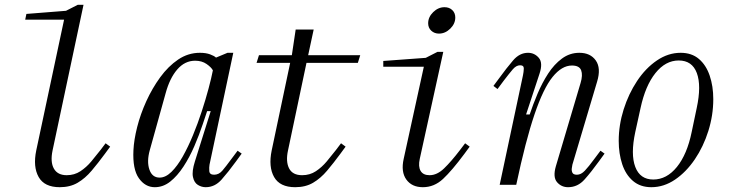

<svg xmlns="http://www.w3.org/2000/svg" viewBox="-20 -770 3040 800"><path d="M229 10Q165 10 141 -32.5Q117 -75 131 -143L247 -688H85L90 -712L255 -725L304 -750H328L199 -143Q189 -95 204.5 -67.5Q220 -40 258 -40Q290 -40 315 -56.5Q340 -73 360.5 -97.5Q381 -122 398 -144L420 -173L439 -159L417 -129Q389 -91 362 -59Q335 -27 303.5 -8.5Q272 10 229 10Z M625 10Q585 10 558.5 -27.5Q532 -65 536 -144Q538 -187 551.5 -240.5Q565 -294 589.5 -348Q614 -402 647.5 -448Q681 -494 722.5 -522Q764 -550 813 -550Q838 -550 855.5 -543.5Q873 -537 880 -530L928 -550H952L853 -84Q851 -73 852 -57.5Q853 -42 872 -42Q892 -42 906.5 -59Q921 -76 943 -106L970 -142L987 -130L963 -97Q931 -53 903 -21.5Q875 10 837 10Q820 10 804.5 0.5Q789 -9 784 -32.5Q779 -56 792 -97L858 -307H843L825 -253Q810 -208 790 -161.5Q770 -115 744.5 -76Q719 -37 689.5 -13.5Q660 10 625 10ZM645 -30Q670 -30 694.5 -54Q719 -78 741.5 -118Q764 -158 784 -206.5Q804 -255 820.5 -305.5Q837 -356 849 -401Q861 -446 867 -477Q860 -490 840.5 -503.5Q821 -517 793 -517Q750 -517 718.5 -480.5Q687 -444 670 -381L604 -144Q591 -97 602.5 -63.5Q614 -30 645 -30Z M1210 10Q1146 10 1122 -32.5Q1098 -75 1112 -143L1189 -508H1049L1059 -540H1196L1212 -647H1287L1264 -540H1481L1471 -508H1257L1180 -143Q1170 -97 1184.5 -68.5Q1199 -40 1239 -40Q1271 -40 1296 -56.5Q1321 -73 1341.5 -97.5Q1362 -122 1379 -144L1401 -173L1420 -159L1398 -129Q1370 -91 1343 -59Q1316 -27 1284.5 -8.5Q1253 10 1210 10Z M1809 -630Q1790 -630 1777 -642Q1764 -654 1764 -673Q1764 -699 1785 -719.5Q1806 -740 1832 -740Q1852 -740 1864.5 -728Q1877 -716 1877 -697Q1877 -671 1856 -650.5Q1835 -630 1809 -630ZM1742 10Q1696 10 1673 -22Q1650 -54 1662 -108L1746 -492H1577V-516L1754 -529L1803 -554H1827L1729 -108Q1722 -76 1732.5 -58Q1743 -40 1770 -40Q1801 -40 1830.5 -68.5Q1860 -97 1896 -144L1918 -173L1937 -159L1915 -129Q1863 -59 1826 -24.5Q1789 10 1742 10Z M2347 10Q2319 10 2301 -11Q2283 -32 2296 -77L2399 -424Q2409 -457 2401.5 -477Q2394 -497 2363 -497Q2321 -497 2282.5 -449.5Q2244 -402 2207 -293Q2170 -184 2131 0H2062L2159 -456Q2162 -470 2162.5 -484Q2163 -498 2147 -498Q2131 -498 2116.5 -481Q2102 -464 2079 -434L2053 -399L2036 -412L2059 -443Q2091 -487 2118 -518.5Q2145 -550 2180 -550Q2207 -550 2225 -529Q2243 -508 2228 -463L2172 -293H2187Q2201 -335 2220 -380Q2239 -425 2264 -463.5Q2289 -502 2321.5 -526Q2354 -550 2394 -550Q2440 -550 2462.5 -518Q2485 -486 2468 -430L2365 -84Q2364 -79 2362.5 -69Q2361 -59 2365 -50.5Q2369 -42 2384 -42Q2401 -42 2417 -59Q2433 -76 2455 -106L2482 -142L2499 -130L2475 -97Q2444 -54 2415.5 -22Q2387 10 2347 10Z M2694 10Q2648 10 2617.5 -16Q2587 -42 2572.5 -86Q2558 -130 2558 -183Q2558 -249 2578.5 -314Q2599 -379 2634.5 -432.5Q2670 -486 2717 -518Q2764 -550 2816 -550Q2862 -550 2892 -524.5Q2922 -499 2937 -455Q2952 -411 2952 -357Q2952 -290 2931.5 -224.5Q2911 -159 2875 -106Q2839 -53 2792.5 -21.5Q2746 10 2694 10ZM2702 -22Q2758 -22 2800.5 -74.5Q2843 -127 2862 -220L2883 -320Q2903 -413 2883.5 -465.5Q2864 -518 2808 -518Q2753 -518 2711 -465.5Q2669 -413 2649 -320L2627 -220Q2607 -127 2627 -74.5Q2647 -22 2702 -22Z"/></svg>

Font: Xanh Mono
Style: Italic
Weight: 400
Italic angle: -12°
Monospace: yes
Designer: Lam Bao, Duy Dao
Foundry: Yellow Type Foundry
Version: Version 3.101; ttfautohint (v1.8.3)